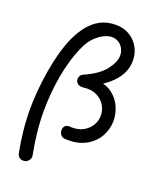

<svg xmlns="http://www.w3.org/2000/svg" viewBox="-188 -933 1056 1289"><g transform="rotate(20 340.0 -288.0)"><path d="M185 188Q189 205 182.5 218.5Q176 232 164.5 239.5Q153 247 138 247Q122 247 110.5 238Q99 229 94 211Q79 134 71 57Q63 -20 63 -99Q63 -158 69 -227.5Q75 -297 87 -370Q99 -443 118 -511.5Q137 -580 163 -636Q188 -689 222 -731Q256 -773 303 -798Q350 -823 412 -823Q456 -823 490.5 -808Q525 -793 550 -766.5Q575 -740 588 -706.5Q601 -673 601 -635Q601 -596 588 -562Q575 -528 551.5 -499Q528 -470 497 -445.5Q466 -421 431 -400L427 -430Q491 -423 533 -390Q575 -357 596 -309.5Q617 -262 617 -211Q617 -152 587.5 -99Q558 -46 499.5 -14Q441 18 354 14Q333 13 321.5 -1Q310 -15 310 -35Q310 -54 322 -65.5Q334 -77 354 -75Q409 -71 447 -91Q485 -111 505 -144.5Q525 -178 525 -215Q525 -252 505.5 -286Q486 -320 447 -340Q408 -360 351 -353Q327 -350 310.5 -361Q294 -372 294 -394Q294 -407 300 -417Q306 -427 321 -434Q421 -478 465 -535Q509 -592 509 -639Q509 -666 496.5 -688.5Q484 -711 463 -724Q442 -737 415 -737Q390 -737 359 -722Q328 -707 298 -677Q268 -647 247 -601Q222 -547 204.5 -488Q187 -429 176 -367Q165 -305 159.5 -241Q154 -177 154 -112Q154 -35 162.5 40.5Q171 116 185 188Z"/></g></svg>

Font: Playpen Sans Arabic
Style: Regular
Weight: 400
Designer: Azza Alameddine, Laura Meseguer, Veronika Burian, José Scaglione
Foundry: TypeTogether
Version: Version 2.000